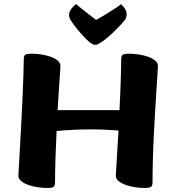

<svg xmlns="http://www.w3.org/2000/svg" viewBox="-20 -918 848 951"><path d="M213.2 13Q192.9 13 168.4 9.6Q143.9 6.2 121.9 -1.4Q100 -9.1 85.5 -20.5Q71.1 -31.9 71.1 -48Q71.1 -51.7 72.6 -76.3Q74.1 -100.9 76.3 -141.2Q78.6 -181.6 81.3 -231.2Q84.1 -280.9 86.9 -335.5Q89.8 -390.1 92 -443.4Q94.3 -496.7 95.9 -543.5Q97.5 -590.3 97.8 -624.6Q97.8 -639.9 104.2 -646Q110.6 -652 137.2 -652Q157.6 -652 182 -648.6Q206.5 -645.2 228.5 -637.7Q250.5 -630.2 264.9 -618.7Q279.4 -607.3 279.4 -591.3Q279.4 -587.3 277.4 -557.8Q275.4 -528.3 272.1 -480.4Q268.9 -432.5 265.4 -372.6H571.9Q574.4 -420.3 576.2 -466.5Q577.9 -512.6 579.1 -553.6Q580.4 -594.6 580.4 -624.6Q580.4 -639.9 586.8 -646Q593.2 -652 619.8 -652Q640.2 -652 664.7 -648.6Q689.2 -645.2 711.2 -637.7Q733.3 -630.2 747.8 -618.7Q762.2 -607.3 762.2 -591.3Q762.2 -587.5 760.5 -558.1Q758.7 -528.7 755.5 -481.8Q752.2 -434.9 748.9 -376.5Q745.5 -318.1 742.3 -254.7Q739 -191.2 737.3 -129.8Q735.5 -68.4 735.5 -14.6Q735.5 0.7 728.9 6.8Q722.2 13 695.8 13Q675.5 13 651 9.6Q626.5 6.2 604.6 -1.4Q582.6 -9.1 568.1 -20.5Q553.7 -31.9 553.7 -48Q553.7 -51.7 555.6 -82.9Q557.4 -114.1 560.5 -163.6Q563.7 -213.1 566.9 -271.5Q534.5 -274.2 499.4 -275.7Q464.3 -277.2 428.4 -277.2Q347.2 -277.2 260.4 -269Q256.9 -203.3 254.8 -137.3Q252.7 -71.4 252.7 -14.6Q252.7 0.7 246.1 6.8Q239.6 13 213.2 13ZM450.9 -696.3Q442.9 -696.3 437.5 -699.2Q432.1 -702 423 -709.1Q404.3 -726 384.2 -748.3Q364.2 -770.5 349.1 -790.9Q333.9 -811.2 328.2 -820.9Q325 -827.7 323.5 -834.2Q322 -840.7 322 -847.7Q322 -857.2 330.5 -870.3Q339 -883.5 356.6 -898.1Q362.1 -893.1 380.4 -878.1Q398.7 -863.2 420.3 -846.7Q441.9 -830.1 455.9 -819.5Q475.9 -829.9 502 -845.8Q528.1 -861.7 550.2 -876.3Q572.4 -890.8 579.4 -897.4Q595 -882.5 601.1 -870.8Q607.3 -859 607.3 -848.7Q607.3 -841.7 605.4 -833.6Q603.5 -825.4 597 -816.9Q591.2 -809.6 578.4 -795.8Q565.5 -782 548.9 -765.4Q532.3 -748.8 514.7 -733.8Q497.1 -718.8 481.8 -709.1Q471 -702 465.1 -699.2Q459.2 -696.3 450.9 -696.3Z"/></svg>

Font: Briem Hand Thin
Style: Regular
Weight: 100
Designer: Gunnlaugur SE Briem, Eben Sorkin
Foundry: Sorkin Type Co.
Version: Version 1.003